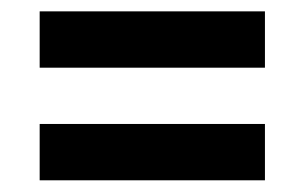

<svg xmlns="http://www.w3.org/2000/svg" viewBox="-20 -508 528 333"><path d="M439.5 -488.3V-390.6H48.8V-488.3ZM439.5 -293V-195.3H48.8V-293Z"/></svg>

Font: BabelStone Runic Short Twig
Style: Regular
Weight: 400
Designer: Andrew West
Foundry: BabelStone
Version: Version 3.003;March 14, 2022